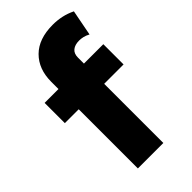

<svg xmlns="http://www.w3.org/2000/svg" viewBox="-227 -803 872 872"><g transform="rotate(-45 209.0 -367.5)"><path d="M110.5 0V-556.5Q110.5 -638 159.2 -686.5Q208 -735 298.5 -735Q328 -735 355.5 -729Q383 -723 409.5 -710L385.5 -585.5Q371 -593.5 357.8 -596.5Q344.5 -599.5 332.5 -599.5Q305.5 -599.5 289.8 -587Q274 -574.5 274 -548V-510H398.5V-380H274V0ZM21.5 -380V-510H125.5V-380Z"/></g></svg>

Font: Geologica Thin Roman
Style: Bold
Weight: 700
Version: Version 1.010;gftools[0.9.28]